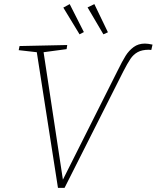

<svg xmlns="http://www.w3.org/2000/svg" viewBox="-20 -912 762 934"><path d="M722 -695 716 -669 704 -670Q671 -670 650 -658.5Q629 -647 614.5 -625.5Q600 -604 579 -563L294 2H262L159 -658L71 -668L75 -688L307 -693L304 -673L192 -658L286 -38L551 -566Q575 -615 591 -640.5Q607 -666 630 -683Q653 -700 685 -700Q699 -700 722 -695ZM388 -756 367 -745 288 -875 319 -892ZM505 -755 483 -745 406 -876 439 -892Z"/></svg>

Font: Bitter Pro ExtraLight
Style: Italic
Weight: 275
Italic angle: -9°
Designer: Sol Matas, and Bitter project Authors
Foundry: Sol Matas
Version: Version 1.010